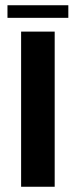

<svg xmlns="http://www.w3.org/2000/svg" viewBox="-20 -712 312 732"><path d="M8.5 -644H240.5V-692H8.5ZM60.5 0H188.5V-591.5H60.5Z"/></svg>

Font: Anybody SemiExpanded Medium
Style: Regular
Weight: 500
Width: 6
Version: Version 1.113;gftools[0.9.25]